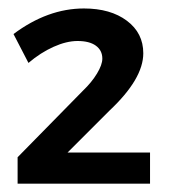

<svg xmlns="http://www.w3.org/2000/svg" viewBox="-20 -798 404 458"><path d="M178.2 -582Q198.7 -601.6 211.4 -622.6Q224.1 -643.6 224.1 -658.2Q224.1 -677.7 208.7 -689Q193.4 -700.2 165 -700.2Q138.7 -700.2 107.7 -686.3Q76.7 -672.4 47.9 -647.9L12.2 -716.8Q93.8 -777.8 180.2 -777.8Q243.7 -777.8 282.7 -748.5Q321.8 -719.2 321.8 -670.9Q321.8 -609.9 241.2 -534.2L141.1 -434.1H337.9V-359.9H22V-422.9Z"/></svg>

Font: Montserrat-Arabic Medium
Style: Regular
Weight: 500
Designer: Mohamed Gaber
Foundry: Kief Type Foundry
Version: Version 5.008;PS 005.008;hotconv 1.0.88;makeotf.lib2.5.64775